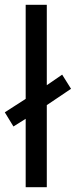

<svg xmlns="http://www.w3.org/2000/svg" viewBox="-29 -780 316 800"><path d="M78 0H166V-342L267 -410L230 -469L166 -425V-760H78V-368L-9 -312L27 -253L78 -285Z"/></svg>

Font: Noto Sans Inscriptional Parthian
Style: Regular
Weight: 400
Designer: Monotype Design Team
Foundry: Monotype Imaging Inc.
Version: Version 2.003